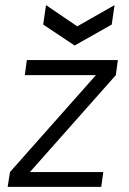

<svg xmlns="http://www.w3.org/2000/svg" viewBox="-20 -731 505 751"><path d="M10 0 19 -58 355 -437H77L85 -496H441L433 -437L97 -58H384L376 0ZM272 -553 149 -635 160 -711 282 -628 428 -711 417 -635Z"/></svg>

Font: Host Grotesk Light
Style: Italic
Weight: 300
Italic angle: -8°
Designer: Doğukan Karapınar based on Poppins by Indian Type Foundry, Jonny Pinhorn
Foundry: Element Type
Version: Version 1.001; ttfautohint (v1.8.4.7-5d5b)